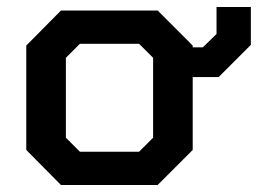

<svg xmlns="http://www.w3.org/2000/svg" viewBox="-20 -528 736 548"><path d="M696 -508V-400L604 -308H530V-100L430 0H154L55 -100V-398L154 -498H430L530 -398V-393H559L598 -431V-508ZM417 -363 377 -403H208L168 -363V-135L208 -95H377L417 -135Z"/></svg>

Font: Chakra Petch SemiBold
Style: Regular
Weight: 600
Designer: Katatrad Aksorn Co.,Ltd.
Foundry: Cadson Demak Co.,Ltd.
Version: Version 1.000; ttfautohint (v1.6)